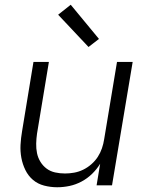

<svg xmlns="http://www.w3.org/2000/svg" viewBox="-20 -781 640 809"><path d="M221 8Q193 8 166 1Q139 -6 119 -23Q99 -40 87 -64.5Q75 -89 70 -116Q65 -143 66.5 -171Q68 -199 73 -228L121 -520H186L136 -218Q133 -197 132.5 -176Q132 -155 136 -135.5Q140 -116 150.5 -99Q161 -82 176.5 -70.5Q192 -59 212 -54.5Q232 -50 254 -50Q273 -50 292.5 -53.5Q312 -57 330.5 -66Q349 -75 365 -89Q381 -103 392 -120Q403 -137 409.5 -156Q416 -175 419 -195L473 -520H539L452 0H387L402 -91Q388 -68 368 -48.5Q348 -29 323.5 -16Q299 -3 273 2.5Q247 8 221 8ZM353 -583 225 -719 278 -761 397 -617Z"/></svg>

Font: Iosevka SS04 Light Extended
Style: Italic
Weight: 300
Width: 7
Italic angle: -9°
Monospace: yes
Designer: Belleve Invis
Foundry: Belleve Invis
Version: Version 19.0.0; ttfautohint (v1.8.4)